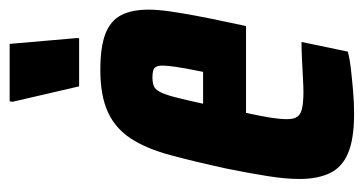

<svg xmlns="http://www.w3.org/2000/svg" viewBox="-198 -548 754 398"><g transform="rotate(-90 179.0 -349.0)"><path d="M142 8Q90 8 60.5 -4.5Q31 -17 19 -42.5Q7 -68 7 -105Q7 -134 13 -171.5Q19 -209 28 -254Q43 -323 56.5 -373Q70 -423 91 -455Q112 -487 146 -502.5Q180 -518 233 -518Q281 -518 308 -507.5Q335 -497 346.5 -475Q358 -453 358 -418Q358 -399 354.5 -374.5Q351 -350 345.5 -320.5Q340 -291 332 -254L324 -216H144Q137 -184 134 -164.5Q131 -145 131 -131Q131 -116 136.5 -109Q142 -102 155 -99.5Q168 -97 187 -97Q197 -97 215.5 -98Q234 -99 255 -100Q276 -101 291 -101L271 -5Q256 -1 234 1.5Q212 4 188.5 6Q165 8 142 8ZM163 -305H229L232 -320Q237 -345 239.5 -362Q242 -379 242 -389Q242 -398 239.5 -402.5Q237 -407 231.5 -408.5Q226 -410 218 -410Q208 -410 200.5 -407.5Q193 -405 187.5 -394.5Q182 -384 176.5 -363Q171 -342 163 -305ZM199 -562 167 -700 168 -706H287L299 -568V-562Z"/></g></svg>

Font: Saira ExtraCondensed ExtraBold
Style: Italic
Weight: 800
Width: 2
Italic angle: -12°
Designer: Hector Gatti with collaboration of the Omnibus-Type team
Foundry: Omnibus-Type
Version: Version 1.101